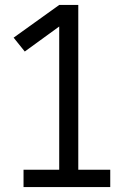

<svg xmlns="http://www.w3.org/2000/svg" viewBox="-20 -755 540 775"><path d="M75 0V-70H219V-648L80 -547L35 -603L219 -735H296V-70H425V0Z"/></svg>

Font: Iosevka Curly Slab
Style: Regular
Weight: 400
Monospace: yes
Designer: Belleve Invis
Foundry: Belleve Invis
Version: Version 22.1.2; ttfautohint (v1.8.4)